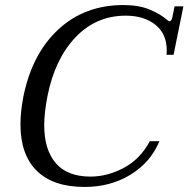

<svg xmlns="http://www.w3.org/2000/svg" viewBox="-20 -730 746 760"><path d="M61 -237Q61 -289 73 -350Q108 -519 212 -614.5Q316 -710 468 -710Q530 -710 573 -692Q616 -674 643 -650Q647 -646 651 -646Q659 -646 662 -661L671 -705H706L667 -513H639Q640 -519 640 -531Q640 -596 595 -632Q550 -668 478 -668Q360 -668 278.5 -582Q197 -496 168 -350Q155 -283 155 -235Q155 -138 200.5 -84.5Q246 -31 338 -31Q405 -31 470 -65.5Q535 -100 573 -171H611Q576 -87 496.5 -38.5Q417 10 315 10Q190 10 125.5 -54Q61 -118 61 -237Z"/></svg>

Font: Taviraj
Style: Italic
Weight: 400
Italic angle: -12°
Designer: Katatrad Team
Foundry: CadsonDemak
Version: Version 1.001